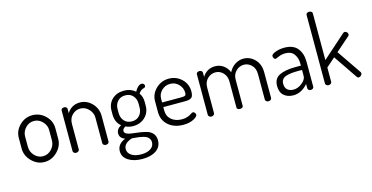

<svg xmlns="http://www.w3.org/2000/svg" viewBox="-93 -1230 3734 1928"><g transform="rotate(-15 1774.0 -265.5)"><path d="M424 -292V-183Q424 -108 366.5 -50.5Q309 7 233 7Q158 7 101 -50.5Q44 -108 44 -183V-292Q44 -368 100 -423.5Q156 -479 233 -479Q310 -479 367 -424Q424 -369 424 -292ZM359 -183V-292Q359 -341 321.5 -380Q284 -419 233 -419Q182 -419 145.5 -380Q109 -341 109 -292V-183Q109 -132 145.5 -92.5Q182 -53 233 -53Q285 -53 322 -92.5Q359 -132 359 -183Z M596 -292V-26Q596 -16 586 -8Q576 0 563 0Q549 0 540 -8Q531 -16 531 -26V-449Q531 -460 540 -466.5Q549 -473 563 -473Q575 -473 584 -466Q593 -459 593 -449V-403Q610 -435 645 -457Q680 -479 727 -479Q799 -479 852 -424Q905 -369 905 -292V-26Q905 -14 895 -7Q885 0 872 0Q860 0 850 -7Q840 -14 840 -26V-292Q840 -341 803 -380Q766 -419 715 -419Q668 -419 632 -384Q596 -349 596 -292Z M1185 -111Q1144 -111 1108 -128Q1077 -111 1077 -89Q1077 -68 1100 -57Q1123 -46 1157.5 -43Q1192 -40 1232.5 -33.5Q1273 -27 1307.5 -17Q1342 -7 1365 20Q1388 47 1388 90Q1388 158 1334 195Q1280 232 1192 232Q1102 232 1045.5 196Q989 160 989 99Q989 24 1074 -10Q1019 -29 1019 -79Q1019 -124 1069 -151Q1014 -197 1014 -277V-315Q1014 -388 1061.5 -433.5Q1109 -479 1186 -479Q1256 -479 1303 -437Q1318 -466 1337 -483Q1356 -500 1374 -500Q1388 -500 1396 -492Q1404 -484 1404 -474Q1404 -456 1387 -452Q1352 -445 1331 -409Q1359 -372 1359 -315V-277Q1359 -205 1310 -158Q1261 -111 1185 -111ZM1295 -277V-315Q1295 -365 1265.5 -397.5Q1236 -430 1186 -430Q1136 -430 1106.5 -397.5Q1077 -365 1077 -315V-278Q1077 -226 1106.5 -193Q1136 -160 1187 -160Q1236 -160 1265.5 -193Q1295 -226 1295 -277ZM1325 92Q1325 72 1315 57Q1305 42 1291.5 34Q1278 26 1256 20Q1234 14 1217.5 12Q1201 10 1176 7.5Q1151 5 1141 4Q1052 32 1052 93Q1052 134 1089.5 159Q1127 184 1191 184Q1254 184 1289.5 159Q1325 134 1325 92Z M1652 -479Q1728 -479 1783.5 -427Q1839 -375 1839 -297Q1839 -269 1832.5 -252Q1826 -235 1811.5 -228Q1797 -221 1785 -219Q1773 -217 1752 -217H1526V-180Q1526 -121 1568.5 -85.5Q1611 -50 1678 -50Q1712 -50 1737.5 -60Q1763 -70 1776.5 -80Q1790 -90 1798 -90Q1809 -90 1817.5 -79.5Q1826 -69 1826 -59Q1826 -38 1783 -15.5Q1740 7 1676 7Q1581 7 1521 -45.5Q1461 -98 1461 -183V-295Q1461 -370 1517 -424.5Q1573 -479 1652 -479ZM1526 -265H1726Q1756 -265 1766 -271.5Q1776 -278 1776 -299Q1776 -349 1740.5 -387Q1705 -425 1651 -425Q1599 -425 1562.5 -389Q1526 -353 1526 -303Z M2234 -25V-295Q2234 -348 2200.5 -383.5Q2167 -419 2120 -419Q2073 -419 2037.5 -384.5Q2002 -350 2002 -292V-26Q2002 -16 1992 -8Q1982 0 1969 0Q1956 0 1946.5 -8Q1937 -16 1937 -26V-449Q1937 -459 1946 -466Q1955 -473 1969 -473Q1982 -473 1991 -466Q2000 -459 2000 -449V-403Q2018 -436 2052.5 -457.5Q2087 -479 2133 -479Q2181 -479 2219 -451.5Q2257 -424 2275 -379Q2300 -428 2341 -453.5Q2382 -479 2427 -479Q2495 -479 2545 -428Q2595 -377 2595 -292V-26Q2595 -16 2585.5 -8Q2576 0 2562 0Q2549 0 2539.5 -8Q2530 -16 2530 -26V-292Q2530 -351 2495.5 -385Q2461 -419 2416 -419Q2370 -419 2334.5 -384.5Q2299 -350 2299 -296V-25Q2299 0 2266 0Q2234 0 2234 -25Z M2852 -479Q2946 -479 2989.5 -424.5Q3033 -370 3033 -286V-26Q3033 -15 3024 -7.5Q3015 0 3001 0Q2988 0 2979.5 -7.5Q2971 -15 2971 -26V-70Q2904 7 2820 7Q2760 7 2722 -26.5Q2684 -60 2684 -125Q2684 -202 2743.5 -232Q2803 -262 2917 -262H2968V-286Q2968 -341 2939 -381.5Q2910 -422 2850 -422Q2810 -422 2777.5 -407.5Q2745 -393 2743 -393Q2731 -393 2724 -404Q2717 -415 2717 -428Q2717 -447 2760 -463Q2803 -479 2852 -479ZM2968 -153V-217H2926Q2886 -217 2858.5 -214Q2831 -211 2804 -203Q2777 -195 2763 -177Q2749 -159 2749 -131Q2749 -89 2773 -68.5Q2797 -48 2836 -48Q2883 -48 2925.5 -83Q2968 -118 2968 -153Z M3505 -426 3358 -297 3531 -44Q3535 -36 3535 -30Q3535 -19 3524 -8Q3513 3 3500 3Q3488 3 3480 -9L3312 -256L3220 -175V-26Q3220 -16 3210.5 -8Q3201 0 3187 0Q3174 0 3164.5 -8Q3155 -16 3155 -26V-739Q3155 -749 3164 -756Q3173 -763 3187 -763Q3201 -763 3210.5 -756Q3220 -749 3220 -739V-252L3464 -469Q3474 -475 3479 -475Q3491 -475 3501.5 -465.5Q3512 -456 3512 -444Q3512 -432 3505 -426Z"/></g></svg>

Font: Dosis
Style: Book
Weight: 400
Designer: EdgarTolentino, PabloImpallari, IginoMarini
Foundry: EdgarTolentino, PabloImpallari, IginoMarini
Version: Version 1.007